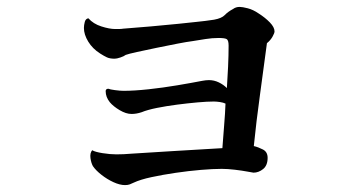

<svg xmlns="http://www.w3.org/2000/svg" viewBox="-20 -535 1040 556"><path d="M775 -444Q775 -439 769 -428.5Q763 -418 753 -410Q744 -341 733 -261.5Q722 -182 715 -112Q728 -109 741.5 -102Q755 -95 755 -78Q755 -56 742 -45.5Q729 -35 714 -35Q713 -35 697 -38Q681 -41 660 -43.5Q639 -46 622 -46Q597 -46 561.5 -43Q526 -40 488.5 -34.5Q451 -29 418.5 -22Q386 -15 367 -6Q361 -3 355.5 -1Q350 1 342 1Q327 1 308.5 -7.5Q290 -16 273.5 -29Q257 -42 249 -54Q244 -63 242 -77Q240 -92 247 -100Q255 -95 277 -91.5Q299 -88 317 -88Q326 -88 338.5 -88.5Q351 -89 361 -90Q411 -93 481 -97.5Q551 -102 624 -106Q626 -135 629 -171Q632 -207 633 -235Q627 -238 617 -239.5Q607 -241 599 -241Q580 -241 552 -238.5Q524 -236 493 -232Q462 -228 434.5 -222.5Q407 -217 390 -210Q375 -205 361 -205Q345 -205 326.5 -216Q308 -227 298 -239Q286 -254 286 -271Q286 -278 294 -278Q298 -276 313 -274Q328 -272 338 -272Q369 -272 410.5 -276.5Q452 -281 493.5 -288Q535 -295 566 -301Q571 -302 576 -302.5Q581 -303 585 -303Q600 -303 613.5 -296.5Q627 -290 637 -280Q639 -309 640.5 -342Q642 -375 642 -403Q642 -419 636 -422Q630 -425 613 -425Q594 -425 575.5 -422Q557 -419 538 -416Q522 -414 493.5 -408.5Q465 -403 433.5 -396.5Q402 -390 377 -384.5Q352 -379 344 -376Q339 -372 328.5 -368.5Q318 -365 312 -365Q298 -365 289.5 -369Q281 -373 270 -380Q248 -394 235.5 -414.5Q223 -435 223 -454Q223 -462 225.5 -471.5Q228 -481 236 -482Q250 -466 273.5 -458.5Q297 -451 313 -451Q318 -451 324.5 -451Q331 -451 337 -452Q378 -455 416.5 -458.5Q455 -462 496 -466Q522 -469 548 -471.5Q574 -474 600 -478Q622 -482 631 -491.5Q640 -501 655 -509Q663 -515 674 -515Q682 -515 697.5 -511Q713 -507 729 -496Q748 -484 761.5 -470Q775 -456 775 -444Z"/></svg>

Font: Kaisei Tokumin
Style: Bold
Weight: 700
Designer: Font-Kai, 金井和夫
Foundry: KAZUO KANAI
Version: Version 5.003